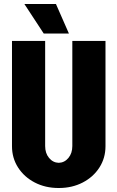

<svg xmlns="http://www.w3.org/2000/svg" viewBox="-20 -925 588 961"><path d="M342 -720H508V-193Q508 -134 477.5 -86.5Q447 -39 394 -11.5Q341 16 275 16H274H273Q207 16 154 -11.5Q101 -39 70.5 -86.5Q40 -134 40 -193V-720H206V-194Q206 -158 225.5 -134.5Q245 -111 274 -110Q303 -111 322.5 -134.5Q342 -158 342 -194ZM325 -757H199L102 -905H260Z"/></svg>

Font: Akshar
Style: Bold
Weight: 700
Designer: Tall Chai
Foundry: Tall Chai
Version: Version 1.000